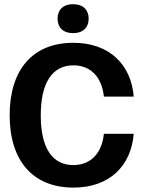

<svg xmlns="http://www.w3.org/2000/svg" viewBox="-20 -862 665 895"><path d="M320.8 -707.5C368.3 -707.5 393.3 -735 393.3 -775C393.3 -815 368.3 -842.5 320.8 -842.5C273.3 -842.5 248.3 -815 248.3 -775C248.3 -735 273.3 -707.5 320.8 -707.5ZM322.5 12.5C493.3 12.5 591.7 -91.7 603.3 -238.3H464.2C455.8 -150.8 405 -92.5 321.7 -92.5C225 -92.5 170 -170 170 -324.2C170 -473.3 221.7 -557.5 322.5 -557.5C402.5 -557.5 455 -502.5 464.2 -411.7H603.3C591.7 -558.3 492.5 -662.5 321.7 -662.5C130.8 -662.5 25 -535 25 -325C25 -112.5 133.3 12.5 322.5 12.5Z"/></svg>

Font: Familjen Grotesk
Style: Bold
Weight: 700
Designer: Anders Wikstroem, Jonas Baeckman, Matilda Gysing, Kristian Moeller
Foundry: Familjen STHLM AB
Version: Version 2.000